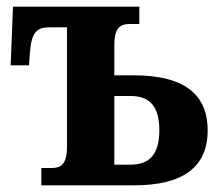

<svg xmlns="http://www.w3.org/2000/svg" viewBox="-20 -556 660 576"><path d="M104 0H382C528 0 603 -54 603 -165C603 -277 527 -330 382 -330H323V-421C323 -477 344 -484 370 -484H398V-536H19L12 -360H67L70 -401C75 -460 91 -474 128 -474H181V-116C181 -60 160 -52 135 -52H104ZM323 -62V-268H372C430 -268 458 -236 458 -165C458 -94 429 -62 372 -62Z"/></svg>

Font: Noto Serif SemiCondensed
Style: Bold
Weight: 700
Width: 4
Designer: Monotype Design Team
Foundry: Monotype Imaging Inc.
Version: Version 2.015